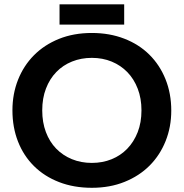

<svg xmlns="http://www.w3.org/2000/svg" viewBox="-20 -863 853 891"><path d="M406.3 -107Q356 -107 313.6 -124.4Q271.3 -141.8 240.5 -173.5Q209.8 -205.3 192.9 -250.3Q176 -295.3 176 -350.8Q176 -407 193.3 -452Q210.5 -497 241.3 -528.7Q272 -560.5 314.4 -577.5Q356.8 -594.5 406.3 -594.5Q456.5 -594.5 498.5 -577.1Q540.5 -559.7 571.2 -528Q602 -496.2 619.2 -451.2Q636.5 -406.2 636.5 -350.8Q636.5 -294.5 618.9 -249.5Q601.2 -204.5 570.5 -172.8Q539.7 -141 497.7 -124Q455.7 -107 406.3 -107ZM406.3 8.5Q490 8.5 558.1 -19Q626.3 -46.5 674.3 -94.6Q722.3 -142.8 748.5 -208.3Q774.8 -273.8 774.8 -349.8Q774.8 -429 748.1 -495.3Q721.5 -561.5 673.1 -609.4Q624.8 -657.3 556.6 -683.6Q488.5 -710 406.3 -710Q321.7 -710 253.6 -682.5Q185.5 -655 137.5 -606.5Q89.5 -558 63.6 -492.5Q37.7 -427 37.7 -351Q37.7 -272 63.6 -206Q89.5 -140 137.9 -92.1Q186.2 -44.2 254.4 -17.9Q322.5 8.5 406.3 8.5ZM556.3 -842.8H256.3V-748.7H556.3Z"/></svg>

Font: Tilda Sans VF
Style: Regular
Weight: 400
Designer: ParaType Ltd
Foundry: ParaType Ltd
Version: Version 1.010